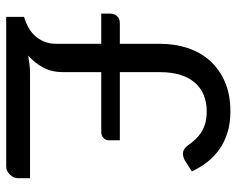

<svg xmlns="http://www.w3.org/2000/svg" viewBox="-92 -672 764 620"><g transform="rotate(90 290.0 -362.0)"><path d="M24 -336Q24 -349 32 -358Q40 -367 54.5 -367H121.5V-497.5Q121.5 -544.5 135 -585.8Q148.5 -627 176 -657.8Q203.5 -688.5 244.2 -706.2Q285 -724 340 -724Q379 -724 409.5 -714.2Q440 -704.5 463.5 -687.5Q487 -670.5 504.2 -648Q521.5 -625.5 533.5 -599.5L497.5 -576.5Q484.5 -570 473.2 -571Q462 -572 452 -583.5Q442.5 -597 432.2 -608.5Q422 -620 409 -628.8Q396 -637.5 379.2 -642.5Q362.5 -647.5 340 -647.5Q308.5 -647.5 284.8 -637Q261 -626.5 245 -607Q229 -587.5 221 -560Q213 -532.5 213 -498.5V-367H433V-331Q433 -322 425.8 -314.5Q418.5 -307 407 -307H213V-185.5Q213 -148 198.8 -120.8Q184.5 -93.5 159.5 -71Q173.5 -73.5 188 -75.2Q202.5 -77 217 -77H555.5V-39Q555.5 -32 552.8 -25.2Q550 -18.5 544.8 -12.8Q539.5 -7 532.5 -3.5Q525.5 0 516.5 0H34.5V-57.5Q51.5 -62.5 67.2 -71Q83 -79.5 95 -92.2Q107 -105 114.2 -122.2Q121.5 -139.5 121.5 -162.5V-307H24Z"/></g></svg>

Font: Lato-Regular
Style: Regular
Weight: 400
Designer: Lukasz Dziedzic with Adam Twardoch and Botio Nikoltchev
Foundry: tyPoland Lukasz Dziedzic
Version: Version 2.015; 2015-08-06; http://www.latofonts.com/